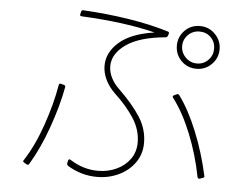

<svg xmlns="http://www.w3.org/2000/svg" viewBox="-54 -840 1107 904"><g transform="rotate(5 500.0 -388.0)"><path d="M291 -52 294 -65Q297 -75 306 -69Q368 -29 438 -29Q485 -29 525 -47.5Q565 -66 589 -99.5Q613 -133 613 -178Q613 -238 578 -292Q543 -346 486 -399Q457 -427 441.5 -459.5Q426 -492 426 -525Q426 -588 481.5 -636.5Q537 -685 647 -701Q505 -737 299 -747Q289 -747 291 -757L294 -768Q295 -776 304 -776Q415 -770 520 -753.5Q625 -737 709 -711Q717 -709 714 -700L711 -691Q708 -684 701 -683Q578 -672 515.5 -628Q453 -584 453 -525Q453 -497 467 -469.5Q481 -442 507 -418Q570 -357 606.5 -300.5Q643 -244 643 -178Q643 -126 614.5 -85.5Q586 -45 538.5 -22.5Q491 0 436 0Q361 0 296 -40Q290 -45 291 -52ZM858 -750Q900 -750 929.5 -720Q959 -690 959 -649Q959 -607 929.5 -577.5Q900 -548 858 -548Q815 -548 786 -577.5Q757 -607 757 -649Q757 -691 786 -720.5Q815 -750 858 -750ZM933 -649Q933 -681 911.5 -702.5Q890 -724 858 -724Q826 -724 804 -702Q782 -680 782 -649Q782 -618 804.5 -595.5Q827 -573 858 -573Q889 -573 911 -595Q933 -617 933 -649ZM219 -415Q220 -424 229 -422L243 -418Q252 -416 250 -407Q233 -316 196.5 -213.5Q160 -111 113 -33Q109 -26 101 -30L89 -37Q80 -42 86 -49Q134 -123 169 -224.5Q204 -326 219 -415ZM761 -402Q755 -409 763 -414L776 -420Q783 -424 788 -418Q836 -353 876 -254.5Q916 -156 939 -50L940 -46Q940 -41 933 -39L919 -34L915 -33Q912 -33 908 -40Q888 -144 849 -241Q810 -338 761 -402Z"/></g></svg>

Font: LINE Seed JP_TTF Thin
Style: Regular
Weight: 250
Designer: LY Corporation & Fontrix & Fontworks
Version: Version 1.008